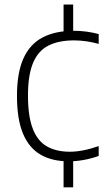

<svg xmlns="http://www.w3.org/2000/svg" viewBox="-20 -680 462 820"><path d="M273.5 9Q202.5 9 153.2 -19.5Q104 -48 78.2 -109.5Q52.5 -171 52.5 -270Q52.5 -369.5 80.2 -430.8Q108 -492 162.2 -520.2Q216.5 -548.5 295.5 -548.5Q322.5 -548.5 349 -545Q375.5 -541.5 401.5 -534.5V-492.5Q374.5 -500 348 -503.8Q321.5 -507.5 296 -507.5Q230 -507.5 186.2 -485Q142.5 -462.5 121 -411Q99.5 -359.5 99.5 -272Q99.5 -183.5 119.8 -130.8Q140 -78 180 -55Q220 -32 278.5 -32Q305 -32 335 -37.8Q365 -43.5 401.5 -56V-14Q369.5 -2.5 337.2 3.2Q305 9 273.5 9ZM251.5 120V-2H292.5V120ZM251.5 -539V-660.5H292.5V-539Z"/></svg>

Font: Encode Sans SC ExtraLight
Style: Regular
Weight: 250
Designer: Multiple Designers
Foundry: Impallari Type
Version: Version 3.002